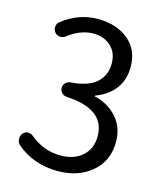

<svg xmlns="http://www.w3.org/2000/svg" viewBox="-113 -830 782 927"><g transform="rotate(15 277.5 -367.0)"><path d="M263.7 12.7Q140.6 12.7 55.7 -60.5Q43 -72.3 43 -90.8Q43 -105.5 51.8 -117.2Q60.5 -128.9 75.7 -129.9Q90.8 -130.9 102.5 -121.1Q170.9 -63.5 256.8 -63.5Q323.2 -63.5 364.7 -100.1Q406.2 -136.7 406.2 -199.2Q406.2 -335 212.9 -344.7Q198.2 -345.7 188 -356Q177.7 -366.2 177.7 -380.9Q177.7 -395.5 188 -405.8Q198.2 -416 212.9 -417Q300.8 -423.8 340.8 -460.4Q380.9 -497.1 380.9 -555.7Q380.9 -609.4 347.7 -641.1Q314.5 -672.9 256.8 -673.8Q192.4 -671.9 133.8 -626Q121.1 -616.2 105.5 -617.2Q89.8 -618.2 80.1 -629.9Q70.3 -641.6 71.3 -657.7Q72.3 -673.8 85 -683.6Q166 -747.1 260.7 -747.1Q355.5 -747.1 414.6 -698.2Q473.6 -649.4 473.6 -563.5Q473.6 -499 439.5 -454.1Q405.3 -409.2 344.7 -386.7Q342.8 -385.7 342.8 -383.8Q342.8 -381.8 344.7 -381.8Q413.1 -365.2 456.1 -316.4Q499 -267.6 499 -196.3Q499 -100.6 431.6 -43.9Q364.3 12.7 263.7 12.7Z"/></g></svg>

Font: Gen Jyuu Gothic Regular
Style: Regular
Weight: 400
Designer: [Source Han Sans]
Ryoko NISHIZUKA  (kana & ideographs); Paul D. Hunt (Latin, Greek & Cyrillic); Wenlong ZHANG  (bopomofo
Version: Version 1.002.20150607